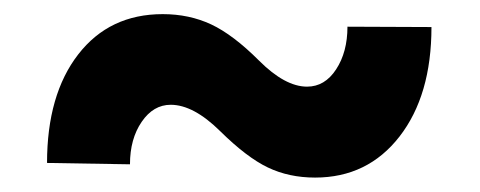

<svg xmlns="http://www.w3.org/2000/svg" viewBox="-20 -428 672 269"><path d="M584.5 -390.1Q584.5 -294.4 539.8 -236.8Q495.1 -179.2 421.4 -179.2Q384.8 -179.2 355.2 -193.4Q325.7 -207.5 288.3 -244.4Q251 -281.2 219.2 -281.2Q194.8 -281.2 178.5 -257.3Q162.1 -233.4 162.1 -197.8L45.9 -199.7Q45.9 -295.4 89.6 -351.8Q133.3 -408.2 208 -408.2Q245.1 -408.2 275.9 -393.8Q306.6 -379.4 343 -343Q379.4 -306.6 410.2 -306.6Q435.1 -306.6 450.9 -330.8Q466.8 -355 466.8 -390.6Z"/></svg>

Font: TypoPRO Roboto
Style: Regular
Weight: 900
Designer: Google
Version: Version 2.136; 2016